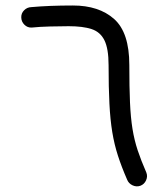

<svg xmlns="http://www.w3.org/2000/svg" viewBox="-20 -631 585 688"><path d="M56.2 -568.4Q55.7 -583.5 66.4 -594.2Q77.1 -605 92.3 -605.5Q156.2 -611.3 241.2 -611.3Q334.5 -611.3 388.9 -563Q443.4 -514.6 443.4 -398.4Q443.4 -318.4 445.8 -263.9Q448.2 -209.5 454.8 -168.9Q461.4 -128.4 473.4 -92.3Q485.4 -56.2 504.4 -12.7Q509.8 1 503.4 15.1Q497.1 29.3 482.9 34.7Q468.8 39.6 454.8 33Q440.9 26.4 435.5 12.7Q415.5 -33.2 402.6 -73.2Q389.6 -113.3 382.3 -157.7Q375 -202.1 372.1 -259.5Q369.1 -316.9 369.1 -397.5Q369.1 -456.5 354.2 -486.6Q339.4 -516.6 307.9 -526.9Q276.4 -537.1 226.1 -537.1Q195.8 -537.1 158.9 -536.1Q122.1 -535.2 93.3 -532.2Q78.1 -531.7 67.4 -542.5Q56.6 -553.2 56.2 -568.4Z"/></svg>

Font: Mikhak-DS1-FD Regular
Style: Regular
Weight: 400
Designer: Amin Abedi
Version: Version 3.2